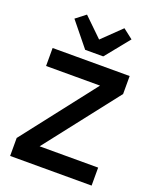

<svg xmlns="http://www.w3.org/2000/svg" viewBox="-171 -1057 941 1156"><g transform="rotate(20 299.0 -479.0)"><path d="M244.1 -754.9 119.1 -909.2 182.1 -958 301.8 -841.8 421.9 -958 484.9 -909.2 359.9 -754.9ZM38.1 0V-115.2L401.9 -583H56.2V-698.2H549.8V-583L185.1 -115.2H560.1V0Z"/></g></svg>

Font: Anuphan SemiBold
Style: Bold
Weight: 600
Designer: Mike Abbink, Paul van der Laan, Pieter van Rosmalen, Mint Tantisuwanna
Foundry: Bold Monday; Cadson Demak
Version: Version 3.002;hotconv 1.0.109;makeotfexe 2.5.65596